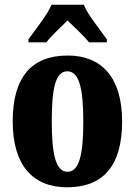

<svg xmlns="http://www.w3.org/2000/svg" viewBox="-20 -786 573 816"><path d="M101 -619V-606H177C195 -631 240 -672 267 -699C292 -675 347 -623 358 -606H434V-619C408 -657 354 -721 336 -766H199C181 -721 127 -657 101 -619ZM265 10C419 10 499 -82 499 -270C499 -458 411 -550 268 -550C114 -550 34 -458 34 -270C34 -82 121 10 265 10ZM267 -56C217 -56 200 -130 200 -270C200 -411 216 -483 266 -483C316 -483 334 -411 334 -270C334 -130 317 -56 267 -56Z"/></svg>

Font: Noto Serif Georgian ExtraCondensed Black
Style: Regular
Weight: 900
Width: 2
Designer: Monotype Design Team, Akaki Razmadze
Foundry: Google LLC
Version: Version 2.003